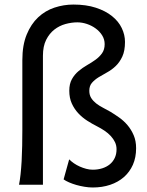

<svg xmlns="http://www.w3.org/2000/svg" viewBox="-20 -811 644 843"><path d="M372.1 -412.6Q372.1 -393.6 380.6 -380.4Q389.2 -367.2 402.3 -356.9Q415.5 -346.7 432.1 -338.1Q448.7 -329.6 464.8 -320.3Q483.4 -309.1 503.4 -294.9Q523.4 -280.8 539.8 -261.5Q556.2 -242.2 566.9 -217.3Q577.6 -192.4 577.6 -160.2Q577.6 -119.6 563.5 -87.6Q549.3 -55.7 523.9 -33.4Q498.5 -11.2 463.6 0.5Q428.7 12.2 387.2 12.2Q369.6 12.2 350.8 9Q332 5.9 314.9 1Q297.9 -3.9 283.2 -10.3Q268.6 -16.6 259.3 -23.4L283.7 -111.3Q292.5 -102.5 304.4 -94.2Q316.4 -85.9 330.1 -79.8Q343.8 -73.7 358.4 -69.8Q373 -65.9 387.2 -65.9Q409.7 -65.9 429 -72Q448.2 -78.1 462.2 -89.6Q476.1 -101.1 483.9 -117.7Q491.7 -134.3 491.7 -155.8Q491.7 -172.4 484.9 -186.8Q478 -201.2 466.3 -213.9Q454.6 -226.6 439 -237.1Q423.3 -247.6 406.2 -256.3Q384.8 -267.1 363 -281Q341.3 -294.9 323.7 -313.7Q306.2 -332.5 295.2 -356.7Q284.2 -380.9 284.2 -412.6Q284.2 -442.9 295.7 -463.4Q307.1 -483.9 324.5 -498.5Q341.8 -513.2 361.8 -524.7Q381.8 -536.1 399.2 -548.6Q416.5 -561 428 -577.1Q439.5 -593.3 439.5 -617.2Q439.5 -638.2 428.5 -655.8Q417.5 -673.3 400.1 -686Q382.8 -698.7 361.6 -705.8Q340.3 -712.9 319.8 -712.9Q294.4 -712.9 267.6 -705.6Q240.7 -698.2 218.8 -681.2Q196.8 -664.1 182.6 -636Q168.5 -607.9 168.5 -566.4V0H63.5Q67.4 -19 70.3 -45.9Q73.2 -72.8 75 -104.2Q76.7 -135.7 77.4 -170.7Q78.1 -205.6 78.1 -241.2V-546.9Q78.1 -612.8 97.2 -659.2Q116.2 -705.6 147.5 -734.9Q178.7 -764.2 219.2 -777.6Q259.8 -791 302.2 -791Q358.4 -791 400.9 -777.1Q443.4 -763.2 471.9 -740.2Q500.5 -717.3 514.6 -687.7Q528.8 -658.2 528.8 -627Q528.8 -587.9 517.1 -562.7Q505.4 -537.6 488 -521Q470.7 -504.4 450.4 -493.4Q430.2 -482.4 412.8 -471.7Q395.5 -460.9 383.8 -447.5Q372.1 -434.1 372.1 -412.6Z"/></svg>

Font: Andika Eur
Style: Regular
Weight: 400
Designer: Victor Gaultney, Annie Olsen, Julie Remington, Don Collingsworth, Eric Hays, Becca Hirsbrunner
Foundry: SIL International
Version: Version 5.000